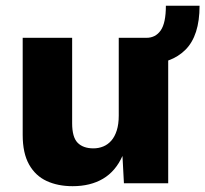

<svg xmlns="http://www.w3.org/2000/svg" viewBox="-20 -630 706 660"><path d="M229.6 10Q179.2 10 140.6 -7.7Q102 -25.4 80 -64.4Q58 -103.4 58 -166V-500H228V-206.2Q228 -158.4 246.9 -139.2Q265.8 -120 301.2 -120Q319 -120 334.9 -126.5Q350.8 -133 362.7 -146.6Q374.6 -160.2 381.4 -181.7Q388.2 -203.2 388.2 -232.2V-500H558.2V0H406L401 -94Q377.4 -41.2 334.1 -15.6Q290.8 10 229.6 10ZM483.4 -410.4V-500Q514.6 -500 532.4 -525.4Q550.2 -550.8 550.2 -610.2H666Q666 -507.4 617.4 -458.9Q568.8 -410.4 483.4 -410.4Z"/></svg>

Font: Work Sans
Style: Regular
Weight: 400
Designer: Wei Huang
Foundry: Wei Huang
Version: Version 2.006; ttfautohint (v1.8.1.43-b0c9)